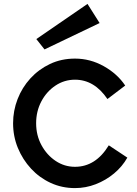

<svg xmlns="http://www.w3.org/2000/svg" viewBox="-20 -961 700 983"><path d="M364 2Q297 2 239.5 -24.5Q182 -51 139 -97.5Q96 -144 71.5 -203.5Q47 -263 47 -330Q47 -394 70 -453.5Q93 -513 135.5 -559.5Q178 -606 236 -633.5Q294 -661 364 -661Q442 -661 511.5 -622Q581 -583 621 -523L530 -454Q463 -553 364 -553Q309 -553 263.5 -522.5Q218 -492 191.5 -441.5Q165 -391 165 -330Q165 -268 192.5 -217.5Q220 -167 265 -137Q310 -107 364 -107Q470 -107 537 -217L632 -154Q606 -108 564 -73Q522 -38 470.5 -18Q419 2 364 2ZM208 -708 166 -761 428 -941 490 -843Z"/></svg>

Font: Lil Grotesk Bold
Style: Regular
Weight: 700
Designer: Bastien Sozeau
Foundry: NBR — Bastien Sozeau
Version: Version 4.002; ttfautohint (v1.8.4.7-5d5b)